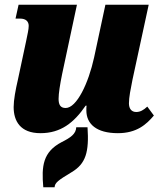

<svg xmlns="http://www.w3.org/2000/svg" viewBox="-20 -556 684 816"><path d="M152 10C238 10 294 -34 344 -107H348C347 -102 347 -97 347 -87C347 -29 390 10 481 10C561 10 602 -27 634 -65L606 -103C590 -88 576 -80 559 -80C539 -80 528 -94 528 -117C528 -142 535 -177 543 -217L612 -536H428L380 -312C356 -202 306 -97 259 -97C236 -97 229 -112 229 -136C229 -159 235 -197 244 -241L307 -536H59L46 -477H65C91 -477 102 -464 102 -446C102 -431 97 -411 91 -381L56 -217C46 -174 38 -131 38 -101C38 -42 66 10 152 10ZM164 240H212C213 221 226 211 284 176C345 140 359 90 352 -15H304C303 13 280 29 242 48C162 90 156 150 164 240Z"/></svg>

Font: Noto Serif SemiCondensed Black
Style: Italic
Weight: 900
Width: 4
Italic angle: -12°
Designer: Monotype Design Team
Foundry: Monotype Imaging Inc.
Version: Version 2.014